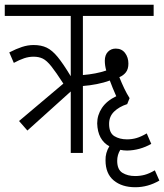

<svg xmlns="http://www.w3.org/2000/svg" viewBox="-20 -642 689 806"><path d="M95 -94 60 -134 246 -291Q215 -339 195.5 -363.5Q176 -388 159.5 -396Q143 -404 121 -404Q101 -404 81.5 -397.5Q62 -391 38 -378L19 -422Q48 -437 72.5 -445Q97 -453 121 -453Q153 -453 176 -442Q199 -431 222 -403Q245 -375 277 -322V-575H0V-622H625V-575H328V-327Q354 -329 380 -334Q406 -339 426 -346Q420 -367 420 -387Q420 -411 433 -424.5Q446 -438 466 -438Q491 -438 505 -419.5Q519 -401 519 -375Q519 -352 508.5 -338.5Q498 -325 481 -318Q491 -293 501.5 -271Q512 -249 524 -230L514 -205Q480 -194 459 -173.5Q438 -153 438 -122Q438 -84 460 -70.5Q482 -57 513 -57Q534 -57 553 -62.5Q572 -68 596 -82L615 -38Q567 -11 514 -10Q499 -10 485 -13Q472 8 472 33Q472 70 494 83.5Q516 97 547 97Q568 97 587 92Q606 87 630 73L649 116Q601 144 548 144Q492 144 457.5 115.5Q423 87 423 31Q422 0 439 -28Q415 -41 402 -65Q389 -89 388 -124Q388 -159 408 -189Q428 -219 468 -238Q452 -274 441 -304Q417 -295 386.5 -289Q356 -283 328 -281V0H277V-258Z"/></svg>

Font: Noto Sans ExtraCondensed Light
Style: Italic
Weight: 300
Width: 2
Italic angle: -12°
Designer: Monotype Design Team
Foundry: Monotype Imaging Inc.
Version: Version 2.013; ttfautohint (v1.8.4.7-5d5b)